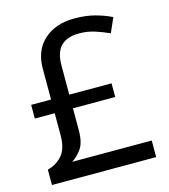

<svg xmlns="http://www.w3.org/2000/svg" viewBox="-108 -809 789 895"><g transform="rotate(-15 286.0 -361.5)"><path d="M334 -723Q389 -723 433 -711Q477 -699 511 -682L480 -612Q450 -626 413.5 -638Q377 -650 336 -650Q279 -650 249 -620.5Q219 -591 219 -525V-386H423V-320H219V-216Q219 -155 198 -125.5Q177 -96 151 -80H535V0H32V-74Q75 -85 103 -117Q131 -149 131 -215V-320H35V-386H131V-534Q131 -623 186.5 -673Q242 -723 334 -723Z"/></g></svg>

Font: Noto Sans Syriac Eastern
Style: Regular
Weight: 400
Designer: Patrick Giasson and the Monotype Design Team
Foundry: Monotype Imaging Inc.
Version: Version 3.001; ttfautohint (v1.8.4.7-5d5b)